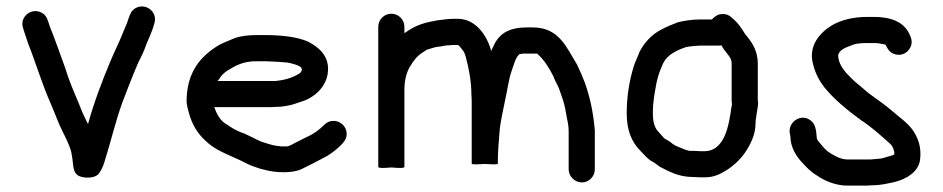

<svg xmlns="http://www.w3.org/2000/svg" viewBox="-20 -554 2956 602"><path d="M369 -460 362 -443C350.4 -414 337 -388.9 325 -359C299.8 -299.1 274 -231 256 -165L249 -179C239.3 -198.3 235.6 -207.8 227 -230C211 -268 196.8 -299.9 184 -342C168.3 -385.1 153.1 -428.9 137 -469C130 -487.8 128.3 -504.8 111 -514C77.6 -531.8 41.5 -500.7 52 -467C56.9 -449.7 62.5 -435.9 68 -418C91.1 -360.4 111.9 -290.5 137 -234C150.4 -203.4 162.1 -169.8 176 -142L186 -122C193.2 -105.3 202.5 -88.2 205 -68C211.2 -40 205.4 -10.5 230.5 -1C250.6 6.6 281.8 3.2 290 -10C297.3 -19.3 303.3 -32 308 -48C327.4 -109.4 342 -172.7 363 -231L383 -283C394.3 -312.5 403.4 -334.2 414 -359C423.4 -376.6 431.8 -394.3 438 -413C446.8 -434.9 457.9 -456.7 464 -481C475.4 -517.4 436 -546.1 405 -528.5C391.4 -520.8 388.3 -510.2 383 -496L378 -481C375.3 -475 372.3 -468 369 -460Z M662 -300 665 -303C674.3 -318.1 679.9 -323.3 692 -332C717.9 -348.2 742 -362 784 -362H812C824 -362 870.9 -359.1 880 -358C888.6 -357 925 -348.4 925 -340C925.7 -338.7 926.3 -337.7 927 -337C927 -336.3 926.7 -335.7 926 -335C926 -329.3 921.5 -325.4 918 -323C896.4 -310 874.2 -303.1 843 -300ZM1026 -175C1014.7 -175 1005 -171 997 -163C982.2 -148.2 965.7 -135.2 945 -126L907 -107C897.9 -102.5 891.4 -97.6 881 -95H862C848.7 -96.2 845.7 -97.2 835 -99L818 -104C813.3 -105.3 808 -107 802 -109C785 -114.7 755 -133.1 736 -139C719.5 -145.2 704.7 -154.2 691 -164C672 -173.5 659.3 -196.1 652 -218H822C830.7 -218 839.3 -218.3 848 -219C866.6 -219 884.6 -222.8 900 -227L918 -233C960.3 -244.5 998.4 -275 1007 -320C1016.8 -376.1 980.9 -404.7 947 -423C914.4 -438 863.6 -444 812 -444H784C759.2 -444 732.8 -441.1 715 -434C700.2 -427.3 680.8 -420.6 667 -413C608.4 -377.9 565 -327.8 565 -235C565.7 -225.7 568 -214.3 572 -201C581.7 -164.2 599.1 -135.8 623 -114C653.5 -83.5 690.3 -71.5 732 -52L754 -41C766.2 -34.9 782 -29.2 796 -25L812 -21C843.8 -12.3 894.9 -10.3 924 -23C950.7 -36.4 978 -49.8 1004 -64C1019.4 -73 1035.9 -85.9 1048 -98C1057.6 -107.6 1067 -117.9 1067 -134C1067 -156.5 1048.5 -175 1026 -175Z M1207 -511C1184.5 -511 1166 -492.5 1166 -470V-31C1166 -27 1179.7 -26.3 1207 -29C1234.3 -26.3 1248 -27 1248 -31V-273C1248 -301.5 1254.2 -327.1 1266 -346C1276.8 -364 1287.7 -379 1306 -390L1318 -398C1330.1 -401 1344.6 -408 1360 -408C1372.2 -410.2 1377.7 -412 1390 -412C1394 -412.7 1398 -413 1402 -413H1415C1418.1 -413 1421.4 -408.3 1424 -405C1435.2 -391.3 1434.8 -392.5 1440 -377C1449.4 -342.4 1458 -300.6 1458 -257C1458.7 -250.3 1459 -242.3 1459 -233V-41C1459 -38.3 1472.7 -38 1500 -40C1527.3 -38 1541 -38.3 1541 -41V-51C1541 -81.4 1544 -108.6 1546 -138C1548.3 -170.7 1558.1 -211.3 1564 -241C1569.9 -266.1 1575.5 -308.4 1584 -331C1590.6 -349.3 1595.5 -371.5 1608 -384L1620 -386H1665V-385C1685.2 -367.7 1702.4 -340.2 1715 -315C1721 -297 1729.7 -287.6 1736 -267C1743.2 -245.5 1747.4 -236.8 1752 -214L1756 -192C1759.3 -173.9 1763 -161.7 1763 -142V-23C1763 -0.8 1782.5 18 1804.5 18C1826.6 18 1845 -0.8 1845 -23V-145C1840.3 -201.5 1829.9 -249.4 1814 -294L1804 -319C1799.2 -331 1793.7 -341.1 1789 -352C1756.8 -403.5 1733.7 -468 1651 -468H1632C1582.2 -468 1553.5 -453.4 1534 -423L1523 -401C1522.3 -399 1521.3 -396.7 1520 -394C1508.4 -440.3 1472.4 -495 1416 -495H1402C1383 -495 1367.3 -491.9 1350 -490C1312.9 -483.8 1286.4 -475.6 1260 -458L1248 -450V-470C1248 -492.5 1229.5 -511 1207 -511Z M2242 -412C2246.4 -403.2 2252.5 -395 2260 -386C2266.6 -376.8 2274 -369.4 2274 -355V-243C2274 -238.3 2274.3 -233.3 2275 -228C2275 -225.3 2274.3 -221.3 2273 -216C2265.6 -160.6 2251.7 -80 2189 -80H2175C2170.3 -80 2163.7 -80.3 2155 -81H2142C2132.7 -82.9 2128 -84.5 2118 -89C2103.5 -94.8 2092.6 -98.4 2083 -108C2077 -112 2070.3 -116 2063 -120C2057.3 -125.7 2052.4 -132.6 2046 -139C2032.3 -152.7 2027 -171.1 2027 -199C2027 -237.1 2032.9 -264.2 2039 -297C2044.1 -321 2051.3 -337.4 2060 -357C2072.5 -382 2101.3 -396.4 2130 -406L2140 -408C2148.3 -409 2165.9 -411 2175 -411H2234C2236.7 -411 2239.3 -411.3 2242 -412ZM2212 -493H2175C2149.6 -493 2125.1 -489 2105 -484L2080 -474C2070.7 -470 2061.7 -465.7 2053 -461C2023.7 -446.4 1999.1 -419.3 1985 -391C1980.3 -376.9 1971.6 -360.9 1967 -346C1953.8 -303 1945 -253.5 1945 -199C1945 -144.8 1960.8 -108.2 1988 -81C1999.8 -69.2 2009.5 -56.3 2024 -48C2033.6 -44.1 2041.1 -35.9 2049 -31C2079.7 -15.6 2107.7 1 2154 1C2163.3 1.7 2170.3 2 2175 2H2189C2217.7 2 2236.1 -7 2256.5 -19.5C2278.9 -33.2 2300 -52.8 2315 -74C2331.7 -99.1 2349 -129.7 2349 -168.5C2349 -184.1 2357 -216.5 2357 -233C2356.3 -236.3 2356 -239.7 2356 -243V-355C2356 -391.5 2340.3 -417.8 2323 -439C2319 -443 2316 -447 2314 -451C2303.1 -467.3 2297.1 -478 2282 -492L2273 -500C2265 -507.3 2255.2 -510.7 2243.5 -510C2229.2 -509.2 2221 -502 2212 -493Z M2752 -415C2753.3 -415 2754.7 -414.7 2756 -414L2757 -413C2763.7 -399.6 2769.4 -389.5 2784.5 -384.5C2810.2 -375.9 2830.4 -392.3 2836.5 -410.5C2841.6 -425.9 2835.8 -438.4 2830 -450C2812.3 -485.5 2773 -501 2720 -501H2701C2654.6 -501 2619.1 -491.7 2589 -475C2551.9 -452.7 2511.9 -410.3 2530 -350C2536.3 -324.7 2549.1 -300.5 2564 -281C2596.7 -240.8 2638.1 -207.7 2680 -177C2713.5 -155.4 2739.5 -130.9 2768 -106C2777 -98.5 2781.4 -90.2 2784 -77V-70C2782 -68.7 2780 -67.7 2778 -67L2764 -63C2752.9 -59.7 2744 -56 2731 -56C2724.3 -55.3 2717.3 -54.7 2710 -54H2637C2615.5 -54 2596.5 -65.9 2583 -74C2570.4 -81.2 2561.4 -92.5 2552 -104C2547.8 -109 2541 -116 2541 -122C2538.5 -147.1 2537.8 -163.8 2521.5 -176.5C2492.1 -199.3 2451.9 -172.7 2456 -138C2457.6 -131.6 2459 -122.7 2459 -115C2462 -89.7 2474.9 -67.4 2490 -50C2506.5 -31.9 2519.9 -16.4 2541 -4C2565.4 12.9 2599.7 28 2637 28H2691C2698.3 28 2706 27.7 2714 27C2741.7 27 2762.5 21.3 2784 17C2821.2 7.7 2861 -14.6 2865 -55C2869.5 -93.1 2858 -121.1 2844 -143C2826.4 -169.4 2798.5 -187.1 2775 -208C2753.4 -227.2 2726.2 -244.4 2702 -263L2674 -287C2665.3 -293.7 2657 -301 2649 -309C2632.2 -325.8 2608 -350.3 2608 -381C2613.3 -402.3 2639.8 -406.9 2658 -415C2667.8 -418.3 2687.3 -419 2701 -419H2720C2732.3 -419 2740.9 -417.5 2752 -415Z"/></svg>

Font: HoneyBee
Style: Bd
Weight: 700
Foundry: Cannot Into Space Fonts
Version: Version 0.89